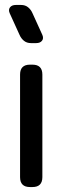

<svg xmlns="http://www.w3.org/2000/svg" viewBox="-20 -746 252 775"><path d="M101 9H111Q151 9 151 -31V-445Q151 -485 111 -485H101Q61 -485 61 -445V-31Q61 9 101 9ZM59 -605Q65 -591 76.5 -581.5Q88 -572 105 -572H126Q142 -572 149.5 -581.5Q157 -591 151 -605L111 -693Q105 -707 93.5 -716.5Q82 -726 65 -726H44Q28 -726 20.5 -716.5Q13 -707 19 -693Z"/></svg>

Font: WDXL Lubrifont SC
Style: Regular
Weight: 400
Designer: [WDXL Lubrifont] Copyright 2020-2022 (c) NightFurySL2001, Skr-ZERO; [ZCOOL QingKe HuangYou] Copyright 2018-2022 (c) The 
Version: Version 2.001;hotconv 1.1.1;makeotfexe 2.6.0